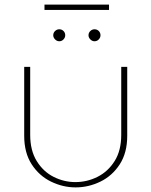

<svg xmlns="http://www.w3.org/2000/svg" viewBox="-20 -800 657 833"><path d="M308 13Q253 13 201.5 -12Q150 -37 117.5 -87Q85 -137 85 -211V-510H111V-215Q111 -147 139.5 -101Q168 -55 213 -32.5Q258 -10 307 -10Q358 -10 403.5 -33Q449 -56 477.5 -101.5Q506 -147 506 -215V-510H532V-211Q532 -137 499.5 -87Q467 -37 415.5 -12Q364 13 308 13ZM390 -621Q380 -621 372 -629Q364 -637 364 -647Q364 -658 372 -665.5Q380 -673 390 -673Q401 -673 408.5 -665.5Q416 -658 416 -647Q416 -637 408.5 -629Q401 -621 390 -621ZM237 -621Q227 -621 219 -629Q211 -637 211 -647Q211 -658 219 -665.5Q227 -673 237 -673Q248 -673 255.5 -665.5Q263 -658 263 -647Q263 -637 255.5 -629Q248 -621 237 -621ZM173 -757V-780H453V-757Z"/></svg>

Font: MuseoModerno Thin
Style: Regular
Weight: 100
Designer: Pablo Cosgaya, Héctor Gatti, Marcela Romero, and the Authors of The MuseoModerno Project.
Foundry: Omnibus-Type Team
Version: Version 1.003